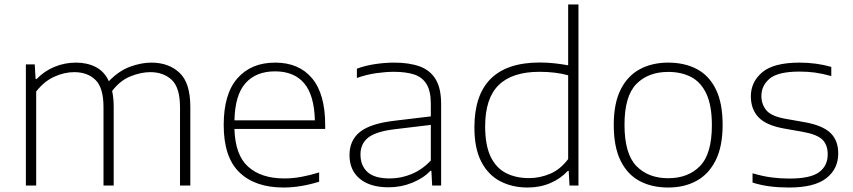

<svg xmlns="http://www.w3.org/2000/svg" viewBox="-20 -828 3808 857"><path d="M95.5 0V-540.5H135L139 -475H143Q178 -511 223.5 -529.8Q269 -548.5 319 -548.5Q369 -548.5 407.2 -529Q445.5 -509.5 466 -465.5Q510.5 -512 560.5 -530.2Q610.5 -548.5 655.5 -548.5Q733 -548.5 781.2 -503.2Q829.5 -458 829.5 -351V0H783.5V-349Q783.5 -436.5 746.8 -471.2Q710 -506 650.5 -506Q609.5 -506 563 -487.5Q516.5 -469 480.5 -422Q487.5 -390.5 487.5 -351V0H442V-349Q442 -436.5 406.2 -471.2Q370.5 -506 311.5 -506Q267 -506 222 -485.5Q177 -465 141.5 -419.5V0Z M1245.5 9Q1119 9 1048.8 -58.5Q978.5 -126 978.5 -270Q978.5 -409 1040 -478.8Q1101.5 -548.5 1208 -548.5Q1314.5 -548.5 1373 -478.5Q1431.5 -408.5 1431.5 -269.5V-252.5H1026.5Q1029.5 -136 1087.8 -83.8Q1146 -31.5 1249.5 -31.5Q1286 -31.5 1324.5 -38.5Q1363 -45.5 1404.5 -58.5V-17Q1321 9 1245.5 9ZM1207.5 -509.5Q1123 -509.5 1076 -457Q1029 -404.5 1026.5 -291H1385.5Q1382.5 -403.5 1337.5 -456.5Q1292.5 -509.5 1207.5 -509.5Z M1715 8Q1631.5 8 1585.8 -30.2Q1540 -68.5 1540 -135.5Q1540 -202 1586.8 -239.2Q1633.5 -276.5 1740 -289L1903 -308.5V-364.5Q1903 -421.5 1883.8 -452.8Q1864.5 -484 1827.8 -495.8Q1791 -507.5 1738 -507.5Q1703 -507.5 1660 -501.5Q1617 -495.5 1573 -480V-521.5Q1609 -535 1653.5 -541.8Q1698 -548.5 1739.5 -548.5Q1806 -548.5 1852.8 -531.8Q1899.5 -515 1924.2 -474.8Q1949 -434.5 1949 -364V0H1909L1905.5 -65.5H1901Q1870.5 -33 1820.5 -12.5Q1770.5 8 1715 8ZM1589 -138.5Q1589 -88.5 1620.5 -60Q1652 -31.5 1719.5 -31.5Q1770.5 -31.5 1818 -51.5Q1865.5 -71.5 1903 -111.5V-270.5L1740.5 -251Q1658 -241 1623.5 -213.8Q1589 -186.5 1589 -138.5Z M2335.5 9Q2266.5 9 2212.8 -19Q2159 -47 2128.2 -106.2Q2097.5 -165.5 2097.5 -259Q2097.5 -549 2389.5 -549Q2424 -549 2456.8 -545.2Q2489.5 -541.5 2516 -536.5V-808H2562V0H2522L2518.5 -65H2514Q2482.5 -30.5 2436.5 -10.8Q2390.5 9 2335.5 9ZM2341.5 -33Q2389.5 -33 2435.2 -52.2Q2481 -71.5 2516 -118V-492Q2459.5 -507.5 2388.5 -507.5Q2266 -507.5 2205.8 -448.2Q2145.5 -389 2145.5 -264Q2145.5 -180 2169.8 -129.2Q2194 -78.5 2238 -55.8Q2282 -33 2341.5 -33Z M2962.5 9Q2889.5 9 2835 -20Q2780.5 -49 2750 -110.8Q2719.5 -172.5 2719.5 -270.5Q2719.5 -366.5 2750.2 -428Q2781 -489.5 2835.8 -519Q2890.5 -548.5 2962.5 -548.5Q3035.5 -548.5 3090.2 -519.8Q3145 -491 3175.2 -429.5Q3205.5 -368 3205.5 -270.5Q3205.5 -174.5 3174.5 -112.5Q3143.5 -50.5 3089 -20.8Q3034.5 9 2962.5 9ZM2962.5 -32.5Q3051.5 -32.5 3104.5 -86.8Q3157.5 -141 3157.5 -269.5Q3157.5 -356 3133.5 -408.2Q3109.5 -460.5 3065.8 -483.8Q3022 -507 2962.5 -507Q2873.5 -507 2820.5 -453.2Q2767.5 -399.5 2767.5 -271Q2767.5 -141.5 2820.5 -87Q2873.5 -32.5 2962.5 -32.5Z M3502 9Q3457 9 3417.2 4Q3377.5 -1 3339 -13V-54.5Q3385.5 -41 3424.2 -36Q3463 -31 3504.5 -31Q3597.5 -31 3636 -59.5Q3674.5 -88 3674.5 -139Q3674.5 -181 3651 -204.5Q3627.5 -228 3563.5 -239.5L3478.5 -254.5Q3399 -269 3365.2 -305Q3331.5 -341 3331.5 -398Q3331.5 -462.5 3382.5 -505.5Q3433.5 -548.5 3549.5 -548.5Q3622.5 -548.5 3690.5 -529.5V-488.5Q3651 -499.5 3618.2 -504Q3585.5 -508.5 3549.5 -508.5Q3453.5 -508.5 3416 -477.5Q3378.5 -446.5 3378.5 -399.5Q3378.5 -363.5 3400 -336.5Q3421.5 -309.5 3484.5 -298L3569.5 -283Q3650 -269 3685.8 -235.5Q3721.5 -202 3721.5 -143Q3721.5 -74 3668.2 -32.5Q3615 9 3502 9Z"/></svg>

Font: Encode Sans Exp XLt
Style: Regular
Weight: 200
Width: 7
Designer: Multiple Designers
Foundry: Impallari Type
Version: Version 3.002; ttfautohint (v1.8.3) -l 8 -r 50 -G 200 -x 14 